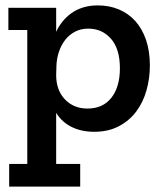

<svg xmlns="http://www.w3.org/2000/svg" viewBox="-20 -478 603 711"><path d="M535 -236Q535 -188 522.5 -143.5Q510 -99 484.5 -65Q459 -31 420 -10.5Q381 10 329 10Q281 10 245 -8Q209 -26 188 -60V129H277V213H14V129H81V-367H11V-449H188V-360Q197 -380 211 -397.5Q225 -415 243.5 -428.5Q262 -442 286.5 -450Q311 -458 342 -458Q385 -458 420.5 -443Q456 -428 481.5 -399.5Q507 -371 521 -329.5Q535 -288 535 -236ZM424 -225Q424 -297 391 -334.5Q358 -372 307 -372Q280 -372 258.5 -361Q237 -350 222 -331Q207 -312 198.5 -287Q190 -262 189 -235L188 -200Q188 -144 220.5 -110Q253 -76 304 -76Q361 -76 392.5 -116Q424 -156 424 -225Z"/></svg>

Font: Zilla Slab SemiBold
Style: Regular
Weight: 600
Designer: Typotheque.com
Foundry: Typotheque type foundry
Version: Version 1.1; 2017